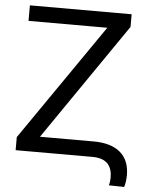

<svg xmlns="http://www.w3.org/2000/svg" viewBox="-57 -758 735 938"><g transform="rotate(5 310.0 -289.0)"><path d="M550.3 -648.9V-710.9H51.3V-634.8H437.5L43.5 -64V0H419.9C492.2 0 517.6 37.6 517.6 93.8C517.6 105.5 515.6 120.1 512.2 131.3L587.4 132.8C593.3 115.2 595.7 92.8 595.7 73.7C595.7 -22.5 533.7 -75.7 419.9 -75.7H156.2Z"/></g></svg>

Font: Bert Sans
Style: Regular
Weight: 400
Designer: Christian Robertson (Google), Cristiano Sobral
Foundry: Google, Cristiano Sobral
Version: Version 3.101